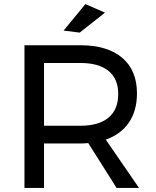

<svg xmlns="http://www.w3.org/2000/svg" viewBox="-20 -922 763 942"><path d="M552 0 413 -220Q389 -218 374 -218H196V0H100V-700H374Q507 -700 579.5 -638.5Q652 -577 652 -464Q652 -379 612.5 -321Q573 -263 499 -237L662 0ZM374 -305Q464 -305 512 -344.5Q560 -384 560 -461Q560 -536 512 -574.5Q464 -613 374 -613H196V-305ZM399 -902 495 -860 371 -762 292 -772Z"/></svg>

Font: Gontserrat
Style: Regular
Weight: 400
Designer: Julieta Ulanovsky
Foundry: Julieta Ulanovsky
Version: Version 6.001